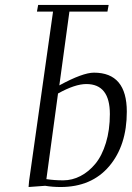

<svg xmlns="http://www.w3.org/2000/svg" viewBox="-20 -749 533 774"><path d="M95.2 4.9 97.2 -19 193.8 -702.1H128.9L133.8 -729H418L413.1 -702.1H259.8L219.2 -404.8Q313.5 -456.1 358.9 -456.1Q491.2 -456.1 491.2 -298.8Q491.2 -162.6 420.2 -78.9Q349.1 4.9 224.1 4.9Q191.9 4.9 162.1 0ZM167 -26.9Q199.2 -22 234.9 -22Q271 -22 304.4 -39.3Q337.9 -56.6 364.5 -88.9Q391.1 -121.1 407 -173.1Q422.9 -225.1 422.9 -289.1Q422.9 -410.2 328.1 -410.2Q282.2 -410.2 213.9 -372.1Z"/></svg>

Font: Dehuti Alt
Style: Italic
Weight: 400
Version: Version 1.2